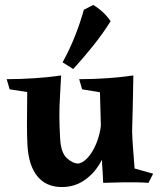

<svg xmlns="http://www.w3.org/2000/svg" viewBox="-20 -739 651 776"><path d="M230 17Q167 17 131.5 -26Q96 -69 91 -151Q89 -186 89 -237.5Q89 -289 90 -367L19 -378L7 -419Q65 -419 121.5 -423Q178 -427 227 -434Q225 -388 222.5 -349.5Q220 -311 220 -271.5Q220 -232 223 -180Q226 -122 250 -100Q274 -78 297 -78Q321 -83 342 -110.5Q363 -138 376 -177.5Q389 -217 389 -256L415 -171Q409 -122 384 -79Q359 -36 319.5 -9.5Q280 17 230 17ZM397 0Q396 -30 393.5 -64Q391 -98 390 -145L384 -366L312 -378L300 -419Q359 -419 414 -423Q469 -427 519 -434Q519 -434 518.5 -411Q518 -388 517.5 -354Q517 -320 516 -286.5Q515 -253 514.5 -230Q514 -207 514 -207Q515 -173 517.5 -142.5Q520 -112 524 -58L599 -37L580 0Q554 -2 531.5 -2Q509 -2 474 -2Q459 -2 435 -1Q411 0 397 0ZM357 -719Q377 -707 395.5 -690Q414 -673 427 -653Q396 -604 360 -558.5Q324 -513 276 -460L233 -487Q262 -540 283 -593Q304 -646 319 -700Q327 -703 337.5 -709Q348 -715 357 -719Z"/></svg>

Font: Alkalami
Style: Regular
Weight: 400
Designer: Becca Hirsbrunner Spalinger
Foundry: SIL International
Version: Version 2.000